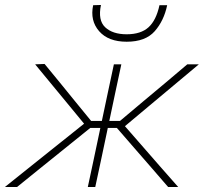

<svg xmlns="http://www.w3.org/2000/svg" viewBox="-46 -753 821 773"><path d="M-26.5 0Q27 -43 80 -85.2Q133 -127.5 185.5 -169.5L292.5 -255L234.5 -325.5Q199.5 -368 165.2 -409.5Q131 -451 95.5 -494L133.5 -495.5Q164 -458.5 194.8 -420.8Q225.5 -383 256 -345.5L321 -266H364L365 -270.5Q378 -332 389.2 -385Q400.5 -438 412.5 -494H442.5Q430.5 -438 419.2 -385Q408 -332 395 -270.5L394 -266H437L532 -346Q576.5 -383 620.8 -420.2Q665 -457.5 708 -494H754.5Q703.5 -451.5 653 -409Q602.5 -366.5 552.5 -325L457 -245L522.5 -170Q559.5 -127.5 596.5 -85.2Q633.5 -43 671.5 0H631Q598.5 -37.5 567 -74Q535.5 -110.5 503 -147.5L424.5 -238H388L384.5 -221Q372 -161 360.8 -108.8Q349.5 -56.5 337.5 0H307.5Q319.5 -56.5 330.8 -108.8Q342 -161 354.5 -221L358 -238H317.5L204 -146.5Q158.5 -110 113 -73.2Q67.5 -36.5 22.5 0ZM464 -585Q390 -585 353 -627.5Q316 -670 329 -732L360.5 -733Q347.5 -671.5 377.5 -643.2Q407.5 -615 464 -615Q521 -615 552 -643.2Q583 -671.5 596 -732H627Q614 -669.5 576.8 -627.2Q539.5 -585 464 -585Z"/></svg>

Font: Commissioner Thin
Style: Italic
Weight: 100
Italic angle: -12°
Designer: Kostas Bartsokas
Foundry: Kostas Bartsokas
Version: Version 1.000; ttfautohint (v1.8.3)